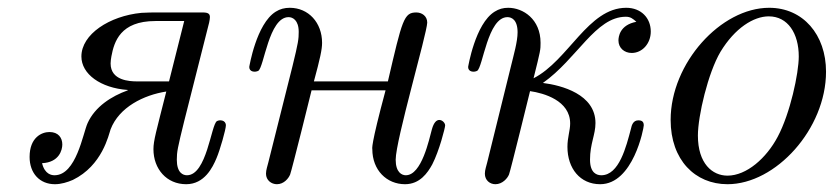

<svg xmlns="http://www.w3.org/2000/svg" viewBox="-20 -462 2141 493"><path d="M56 -59C56 -17 82 11 121 11C137 11 153 6 167 0C243 -37 259 -116 264 -130C286 -187 349 -218 407 -227C381 -124 374 -101 374 -79C374 -28 408 11 458 11C505 11 526 -32 536 -56C545 -77 560 -130 560 -140C560 -154 544 -155 537 -151C522 -142 511 -12 460 -12C450 -12 434 -18 434 -52C434 -72 436 -82 453 -151L517 -404C518 -409 519 -414 519 -418C519 -426 515 -430 501 -430H387C372 -430 358 -430 343 -429C261 -421 189 -374 189 -317C189 -272 238 -236 308 -231V-230C266 -215 224 -188 205 -146C193 -120 176 -12 120 -12C113 -12 95 -14 88 -43C132 -45 140 -77 140 -91C140 -108 130 -123 107 -123C87 -123 56 -109 56 -59ZM264 -299C264 -305 265 -311 266 -317C273 -355 289 -408 379 -408H453L414 -253H332C313 -253 264 -255 264 -299Z M620 -290C620 -277 635 -276 643 -280C658 -288 670 -418 721 -418C731 -418 747 -411 747 -380C747 -362 746 -353 731 -292L669 -45C667 -36 663 -26 663 -16C663 1 677 11 691 11C709 11 721 -4 725 -14C729 -24 780 -229 780 -230H970C931 -85 936 -81 936 -79C936 -25 973 11 1020 11C1058 11 1078 -18 1090 -40C1108 -75 1123 -134 1123 -140C1123 -146 1116 -154 1108 -154C1101 -154 1094 -148 1089 -130C1082 -105 1063 -12 1022 -12C1012 -12 996 -19 996 -52C996 -102 1076 -374 1077 -404C1077 -421 1063 -430 1049 -430C1017 -430 1013 -412 976 -253H786C802 -312 807 -335 807 -352C807 -404 772 -442 724 -442C711 -442 699 -439 688 -432C638 -401 620 -290 620 -290Z M1182 -290C1182 -277 1197 -276 1205 -280C1220 -288 1232 -418 1283 -418C1293 -418 1309 -412 1309 -379C1309 -355 1299 -321 1292 -292L1231 -45C1229 -36 1225 -26 1225 -16C1225 1 1238 11 1252 11C1270 11 1283 -4 1287 -14C1291 -24 1341 -228 1341 -228C1376 -223 1444 -204 1444 -145C1444 -127 1437 -109 1437 -85C1437 -29 1470 11 1521 11C1606 11 1633 -133 1633 -140C1633 -149 1629 -153 1619 -153C1606 -153 1602 -141 1600 -131C1588 -86 1570 -12 1524 -12C1513 -12 1495 -17 1495 -52C1495 -93 1509 -116 1509 -146C1509 -220 1422 -243 1374 -249C1462 -311 1509 -419 1587 -419C1599 -419 1605 -414 1614 -406C1571 -398 1568 -367 1568 -358C1568 -339 1583 -326 1602 -326C1629 -326 1651 -350 1651 -381C1651 -416 1626 -442 1588 -442C1490 -442 1440 -307 1350 -261C1368 -333 1368 -334 1368 -352C1368 -413 1323 -442 1285 -442C1272 -442 1261 -439 1250 -432C1200 -401 1182 -290 1182 -290Z M1702 -154C1702 -51 1765 11 1848 11C1972 11 2101 -131 2101 -278C2101 -373 2042 -442 1955 -442C1831 -442 1702 -300 1702 -154ZM1772 -114C1772 -164 1798 -275 1830 -329C1867 -390 1915 -420 1954 -420C2003 -420 2031 -376 2031 -317C2031 -274 2009 -171 1977 -111C1948 -56 1897 -11 1848 -11C1809 -11 1772 -42 1772 -114Z"/></svg>

Font: CMU Serif
Style: Italic
Weight: 500
Italic angle: -14.04°
Version: Version 0.7.0